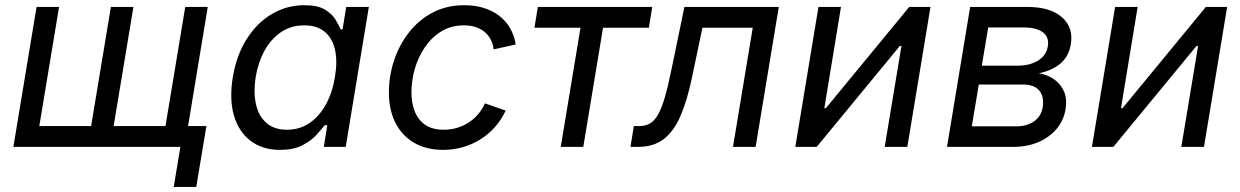

<svg xmlns="http://www.w3.org/2000/svg" viewBox="-20 -573 4839 749"><path d="M122.6 -545.9H210.4L133.3 -81.1H335.4L412.6 -545.9H500.5L423.3 -81.1H625.5L702.6 -545.9H790.5L700.2 0H32.2ZM657.7 156.2 683.6 0H647L660.2 -81.1H785.2L745.6 156.2Z M1072.3 11.7Q1004.4 11.7 958 -23.2Q911.6 -58.1 892.8 -121.8Q874 -185.5 888.2 -272Q902.8 -358.9 942.9 -421.6Q982.9 -484.4 1041 -518.6Q1099.1 -552.7 1167 -552.7Q1219.7 -552.7 1248 -535.4Q1276.4 -518.1 1289.3 -495.8Q1302.2 -473.6 1309.1 -458.5H1316.4L1330.6 -545.9H1418.9L1328.6 0H1243.2L1256.8 -84.5H1246.6Q1234.4 -68.4 1213.4 -45.7Q1192.4 -22.9 1158.2 -5.6Q1124 11.7 1072.3 11.7ZM1099.6 -66.9Q1149.4 -66.9 1187.7 -93.3Q1226.1 -119.6 1251.5 -166Q1276.9 -212.4 1286.6 -272.9Q1296.9 -333.5 1286.9 -378.7Q1276.9 -423.8 1246.8 -449Q1216.8 -474.1 1167 -474.1Q1114.7 -474.1 1075.4 -447Q1036.1 -419.9 1011.5 -374.5Q986.8 -329.1 977.5 -272.9Q968.3 -215.8 978 -168.9Q987.8 -122.1 1018.1 -94.5Q1048.3 -66.9 1099.6 -66.9Z M1709 11.7Q1643.1 11.7 1595.7 -15.9Q1548.3 -43.5 1522.7 -93.8Q1497.1 -144 1497.1 -211.4Q1497.1 -276.4 1517.3 -337.4Q1537.6 -398.4 1575.7 -447Q1613.8 -495.6 1668.2 -524.2Q1722.7 -552.7 1791.5 -552.7Q1832 -552.7 1866.5 -542.2Q1900.9 -531.7 1927 -511.7Q1953.1 -491.7 1969.7 -463.4Q1986.3 -435.1 1991.7 -399.4L1905.8 -380.4Q1903.3 -401.4 1894.5 -418.5Q1885.7 -435.5 1871.1 -448Q1856.4 -460.4 1836.2 -467.3Q1815.9 -474.1 1789.6 -474.1Q1739.7 -474.1 1701.7 -450.7Q1663.6 -427.2 1637.5 -388.7Q1611.3 -350.1 1598.1 -304Q1585 -257.8 1585 -212.4Q1585 -171.9 1597.9 -138.7Q1610.8 -105.5 1638.7 -86.2Q1666.5 -66.9 1710.9 -66.9Q1739.3 -66.9 1764.4 -74.7Q1789.6 -82.5 1810.3 -96.4Q1831.1 -110.4 1846.7 -129.2Q1862.3 -147.9 1871.6 -169.9L1952.6 -141.6Q1936 -105.5 1910.6 -77.1Q1885.3 -48.8 1853.5 -29.1Q1821.8 -9.3 1785.2 1.2Q1748.5 11.7 1709 11.7Z M2167.5 0 2244.6 -464.8H2064.9L2078.1 -545.9H2524.4L2511.2 -464.8H2332.5L2255.4 0Z M2439.5 0 2452.6 -81.1H2472.2Q2496.6 -81.1 2514.4 -90.8Q2532.2 -100.6 2546.4 -124.8Q2560.5 -148.9 2573.2 -192.1Q2585.9 -235.4 2599.6 -302.7L2649.9 -545.9H3018.1L2927.7 0H2839.4L2916.5 -464.8H2720.2L2679.7 -272Q2660.6 -180.2 2634.3 -119.9Q2607.9 -59.6 2568.4 -29.8Q2528.8 0 2469.2 0Z M3519.5 0H3431.2L3496.6 -393.6H3490.2L3166 0H3082.5L3172.9 -545.9H3260.7L3195.8 -150.9H3201.7L3526.9 -545.9H3609.9Z M3674.3 0 3764.6 -545.9H3987.8Q4077.6 -545.9 4123 -505.6Q4168.5 -465.3 4157.2 -399.9Q4149.4 -352.1 4116 -324.5Q4082.5 -296.9 4032.2 -287.1Q4063.5 -282.7 4089.8 -265.1Q4116.2 -247.6 4129.9 -218Q4143.6 -188.5 4136.7 -147Q4129.9 -104 4102.3 -70.8Q4074.7 -37.6 4031.2 -18.8Q3987.8 0 3932.1 0ZM3771 -80.1H3945.3Q3984.4 -80.1 4012.7 -98.9Q4041 -117.7 4047.4 -153.8Q4054.2 -194.3 4034.9 -218.8Q4015.6 -243.2 3972.2 -243.2H3798.3ZM3810.1 -316.9H3950.2Q3998 -316.9 4030 -336.9Q4062 -356.9 4067.9 -393.6Q4073.2 -428.2 4048.1 -447Q4022.9 -465.8 3974.6 -465.8H3835Z M4676.8 0H4588.4L4653.8 -393.6H4647.5L4323.2 0H4239.7L4330.1 -545.9H4418L4353 -150.9H4358.9L4684.1 -545.9H4767.1Z"/></svg>

Font: Adwaita Sans
Style: Italic
Weight: 400
Italic angle: -9.39999°
Designer: Rasmus Andersson
Foundry: rsms
Version: Version 4.001;git-9221beed3